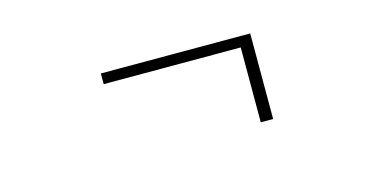

<svg xmlns="http://www.w3.org/2000/svg" viewBox="-41 -529 1081 555"><g transform="rotate(-15 500.0 -251.0)"><path d="M686 -123H723V-379H276V-347H686Z"/></g></svg>

Font: Harano Aji Gothic TW ExtraLight
Style: Regular
Weight: 250
Foundry: Masamichi Hosoda
Version: HaranoAjiGothicTW-ExtraLight version 20230610;ttx 4.39.4